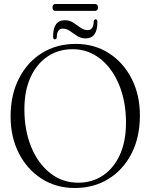

<svg xmlns="http://www.w3.org/2000/svg" viewBox="-20 -929 754 960"><path d="M358 -709.5Q452 -709.5 524.5 -663Q597 -616.5 638.2 -535.5Q679.5 -454.5 679.5 -351.5Q679.5 -243 637.8 -161.5Q596 -80 522.5 -34.5Q449 11 354 11Q260.5 11 188 -35.5Q115.5 -82 74.2 -162.8Q33 -243.5 33 -347Q33 -455 74.8 -536.8Q116.5 -618.5 190 -664Q263.5 -709.5 358 -709.5ZM610 -315.5Q610 -420.5 576 -503.8Q542 -587 481.5 -635Q421 -683 342.5 -683Q272 -683 217.8 -646.5Q163.5 -610 132.8 -542.8Q102 -475.5 102 -382.5Q102 -277.5 136 -194.5Q170 -111.5 230.8 -63.5Q291.5 -15.5 371 -15.5Q441 -15.5 495 -51.8Q549 -88 579.5 -155.2Q610 -222.5 610 -315.5ZM408 -737Q385 -737 366 -749.2Q347 -761.5 329.8 -773.8Q312.5 -786 294.5 -786Q265 -786 264 -744Q263 -732.5 254.5 -732.5Q245.5 -732.5 245.5 -746Q245.5 -828 304.5 -828Q327.5 -828 346.2 -815.8Q365 -803.5 382.2 -791Q399.5 -778.5 418 -778.5Q447.5 -778.5 448.5 -821Q449.5 -832.5 458 -832.5Q467 -832.5 467 -818.5Q467 -737 408 -737ZM242.5 -891.5Q242.5 -909 257.5 -909H455Q470 -909 470 -891.5Q470 -874.5 455 -874.5H257.5Q242.5 -874.5 242.5 -891.5Z"/></svg>

Font: Fraunces 144pt Soft Light
Style: Regular
Weight: 300
Version: Version 1.000;[0bf87f6ff]